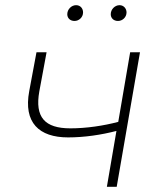

<svg xmlns="http://www.w3.org/2000/svg" viewBox="-20 -722 610 742"><path d="M243 -191C307 -191 372 -201 430 -216L393 0H431L521 -520H483L437 -251C380 -236 314 -226 252 -226C153 -226 114 -269 132 -369L160 -520H121L93 -370C70 -248 131 -191 243 -191ZM268 -641C285 -641 301 -655 301 -674C301 -689 291 -702 274 -702C256 -702 240 -686 240 -667C240 -652 251 -641 268 -641ZM436 -641C453 -641 469 -655 469 -674C469 -689 458 -702 442 -702C424 -702 408 -686 408 -667C408 -652 419 -641 436 -641Z"/></svg>

Font: Fixel Display ExtraLight
Style: Italic
Weight: 200
Italic angle: -10°
Designer: AlfaBravo + MacPaw
Foundry: Kyrylo Tkachov, Marchela Mozhyna, Serhii Makarenko, Maria Weinstein, Zakhar Kryvoshyya
Version: Version 1.210;Glyphs 3.2 (3217)